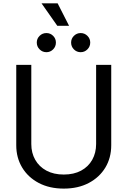

<svg xmlns="http://www.w3.org/2000/svg" viewBox="-20 -1115 761 1147"><path d="M360.8 11.7Q275.4 11.7 211.4 -22Q147.5 -55.7 112.3 -114.3Q77.1 -172.9 77.1 -247.1V-727.5H167V-254.4Q167 -201.7 190.4 -160.4Q213.9 -119.1 257.3 -95.7Q300.8 -72.3 360.8 -72.3Q421.4 -72.3 464.6 -95.7Q507.8 -119.1 531 -160.4Q554.2 -201.7 554.2 -254.4V-727.5H644.5V-247.6Q644.5 -172.4 609.4 -114Q574.2 -55.7 510.5 -22Q446.8 11.7 360.8 11.7ZM461.9 -803.2Q438 -803.2 421.4 -820.1Q404.8 -836.9 404.8 -860.8Q404.8 -884.3 421.6 -900.9Q438.5 -917.5 461.9 -917.5Q485.4 -917.5 502.2 -900.9Q519 -884.3 519 -860.8Q519 -836.9 502.2 -820.1Q485.4 -803.2 461.9 -803.2ZM257.3 -803.2Q233.4 -803.2 216.6 -820.1Q199.7 -836.9 199.7 -860.8Q199.7 -884.3 216.6 -900.9Q233.4 -917.5 257.3 -917.5Q280.8 -917.5 297.4 -900.9Q314 -884.3 314 -860.8Q314 -836.9 297.4 -820.1Q280.8 -803.2 257.3 -803.2ZM322.3 -960.9 228 -1095.2H324.2L392.6 -960.9Z"/></svg>

Font: Inter 24pt
Style: Regular
Weight: 400
Designer: Rasmus Andersson
Foundry: rsms
Version: Version 4.001;git-66647c0bb